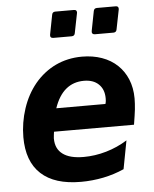

<svg xmlns="http://www.w3.org/2000/svg" viewBox="-55 -825 712 886"><g transform="rotate(-5 301.0 -382.5)"><path d="M214.4 -658.7H299.8C308.6 -658.7 314 -663.1 315.4 -671.9L333.5 -762.7C333.5 -764.2 334 -763.7 334 -766.1C334 -774.4 330.1 -778.8 320.8 -778.8H234.4C225.6 -778.8 220.2 -774.4 218.8 -765.6L201.2 -674.8C199.2 -665 204.6 -658.7 214.4 -658.7ZM407.2 -658.7H493.2C502 -658.7 507.3 -663.1 508.8 -671.9L526.9 -762.7C526.9 -764.2 527.3 -763.7 527.3 -766.1C527.3 -774.4 523.4 -778.8 514.2 -778.8H427.2C418.5 -778.8 413.1 -774.4 411.6 -765.6L394 -674.8C392.1 -665 397.5 -658.7 407.2 -658.7ZM284.7 14.2C319.3 14.2 354.5 10.7 388.2 3.9C421.9 -2.9 454.1 -13.2 484.9 -26.9L509.8 -158.2C479.5 -139.2 446.8 -124.5 411.6 -114.3C376.5 -104 340.8 -99.1 307.1 -99.1C263.2 -99.1 231.4 -107.4 209.5 -124C189.5 -139.2 176.8 -161.1 176.8 -196.8L178.2 -211.4C178.7 -216.3 179.2 -221.7 180.2 -227.1H550.8C555.2 -253.4 559.6 -283.7 561 -296.4C563 -313.5 564 -335 564 -348.1C564 -414.1 540.5 -466.3 502.9 -502.4C462.9 -541 404.8 -561 338.9 -561C293 -561 252 -551.3 216.8 -534.7C180.7 -517.6 147 -491.7 119.1 -458C93.3 -426.3 73.2 -390.1 58.6 -346.2C44.4 -303.2 37.1 -258.3 37.1 -213.9C37.1 -140.6 57.1 -83 100.1 -43.5C142.1 -4.9 203.1 14.2 284.7 14.2ZM200.2 -334C213.4 -372.6 231.4 -401.4 254.4 -420.4C277.3 -439.5 305.2 -449.2 337.9 -449.2C366.7 -449.2 389.6 -441.4 406.2 -425.3C422.9 -409.2 431.2 -387.7 431.2 -359.9C431.2 -356 431.2 -352.1 430.7 -347.7C430.2 -343.3 429.2 -338.4 427.7 -334Z"/></g></svg>

Font: Hack
Style: Bold Oblique
Weight: 700
Italic angle: -12°
Monospace: yes
Designer: Christopher Simpkins
Foundry: Christopher Simpkins
Version: Version 2.010